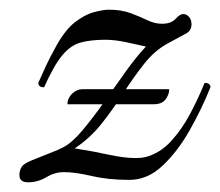

<svg xmlns="http://www.w3.org/2000/svg" viewBox="-20 -364 454 396"><path d="M59 -193Q66 -209 74 -226.5Q82 -244 97 -271Q115 -303 135 -318.5Q155 -334 174 -339Q193 -344 205 -344Q230 -344 249 -337Q268 -330 283.5 -322.5Q299 -315 314 -315Q333 -315 342 -325Q351 -335 358 -335Q365 -335 370 -329Q375 -323 375 -314Q375 -301 364 -295Q353 -289 327 -275Q299 -260 277 -232Q255 -204 234.5 -172Q214 -140 190 -109.5Q166 -79 134 -58Q172 -52 204 -45Q236 -38 260 -38Q266 -38 270.5 -38.5Q275 -39 280 -40Q310 -48 332.5 -72.5Q355 -97 372 -129Q389 -161 402 -193Q414 -193 414 -184Q396 -139 371 -95Q346 -51 315 -22Q284 7 247 7Q203 7 169 -1Q135 -9 112 -9Q93 -9 75.5 1.5Q58 12 38 12Q20 12 20 -3Q20 -13 25 -20Q28 -26 46 -33.5Q64 -41 83.5 -48.5Q103 -56 110 -60Q128 -69 149.5 -94.5Q171 -120 194 -152.5Q217 -185 239 -216Q261 -247 281 -268Q263 -272 240 -277Q217 -282 197 -282Q168 -282 147 -276.5Q126 -271 108.5 -250Q91 -229 71 -184Q59 -184 59 -193ZM119 -149Q119 -161 128.5 -170.5Q138 -180 150 -180H329Q329 -169 321.5 -159Q314 -149 297 -149Z"/></svg>

Font: Great Vibes
Style: Regular
Weight: 400
Designer: Robert E. Leuschke, Viktoriya Grabowska, Viviana Monsalve, Eben Sorkin
Foundry: Robert E. Leuschke
Version: Version 1.103; ttfautohint (v1.8.4.7-5d5b)